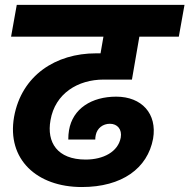

<svg xmlns="http://www.w3.org/2000/svg" viewBox="-20 -760 778 789"><path d="M316.2 8.6C481.4 8.6 586.5 -68.3 609.1 -190.1C626.6 -292.8 562.4 -362.8 457.6 -362.8C356.8 -362.8 278.6 -313.9 263.6 -224.8C261.6 -213.8 260.6 -199.7 260.6 -186.5H371.5C371.5 -190.4 371.9 -199 373.5 -205C379.3 -233.5 403 -251.4 431.6 -251.4C462.6 -251.4 482.1 -228.2 476.2 -194.7C465.4 -136 404.6 -104.3 332 -104.3C215.2 -104.3 171.2 -175.2 187.5 -265.9C206.3 -376.1 300.3 -433 405.8 -433H522.2L556.7 -632.6H409.1L380.1 -465.5L490.1 -540.8H374.2C209.6 -540.8 68.8 -450.8 37.8 -279.7C7.3 -104.9 131.7 8.6 316.2 8.6ZM714.8 -609.2 738.2 -740H48.9L25.5 -609.2Z"/></svg>

Font: Poppins Devanagari Thin
Style: Italic
Weight: 100
Italic angle: -10°
Designer: Ninad Kale (Devanagari), Jonny Pinhorn (Latin)
Foundry: Indian Type Foundry
Version: 4.005